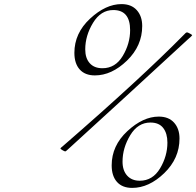

<svg xmlns="http://www.w3.org/2000/svg" viewBox="-20 -895 958 937"><path d="M877 -725Q887 -737 893 -737Q896 -737 907 -731Q918 -725 918 -723Q918 -721 896 -702Q805 -618 602 -431.5Q399 -245 316 -170Q301 -156 299 -156Q295 -156 285 -162Q275 -168 275 -170Q275 -173 288 -183Q667 -512 877 -725ZM573 -875Q621 -875 647.5 -845.5Q674 -816 674 -768Q674 -671 599.5 -599Q525 -527 443 -527Q395 -527 369 -556Q343 -585 343 -637Q343 -733 419.5 -804Q496 -875 573 -875ZM396 -654Q396 -611 418 -586.5Q440 -562 480 -562Q543 -562 579 -622Q615 -682 615 -748Q615 -846 533 -846Q472 -846 434 -783.5Q396 -721 396 -654ZM755 -326Q803 -326 829.5 -296.5Q856 -267 856 -219Q856 -122 781.5 -50Q707 22 625 22Q577 22 551 -7Q525 -36 525 -88Q525 -184 601.5 -255Q678 -326 755 -326ZM578 -106Q578 -63 600.5 -38Q623 -13 662 -13Q725 -13 761 -73Q797 -133 797 -199Q797 -244 776.5 -270.5Q756 -297 714 -297Q653 -297 615.5 -235Q578 -173 578 -106Z"/></svg>

Font: Miama Nueva
Style: Medium
Weight: 400
Italic angle: -28°
Version: Version 1.0